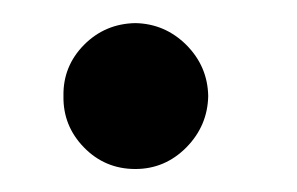

<svg xmlns="http://www.w3.org/2000/svg" viewBox="-20 -398 258 167"><path d="M97.7 -251Q71.3 -251 53 -269.8Q34.7 -288.6 35.2 -314.5Q34.7 -340.3 53 -358.9Q71.3 -377.4 97.7 -377.9Q123.5 -377.4 142.1 -358.9Q160.6 -340.3 161.1 -314.5Q160.6 -288.6 142.1 -269.8Q123.5 -251 97.7 -251Z"/></svg>

Font: Inter Display V
Style: Regular
Weight: 400
Designer: Rasmus Andersson
Foundry: rsms
Version: Version 3.015;git-src